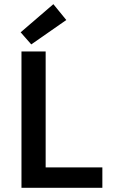

<svg xmlns="http://www.w3.org/2000/svg" viewBox="-20 -901 542 921"><path d="M83 0V-654H199V-98H471V0ZM130 -688 79 -746 236 -881 298 -805Z"/></svg>

Font: Source Sans Pro SemiBold
Style: Regular
Weight: 600
Designer: Paul D. Hunt
Foundry: Adobe Systems Incorporated
Version: Version 2.045;hotconv 1.0.109;makeotfexe 2.5.65596